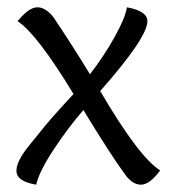

<svg xmlns="http://www.w3.org/2000/svg" viewBox="-20 -495 473 525"><path d="M327 -475Q383 -465 383 -437Q383 -392 254 -246Q360 -65 418 -29Q389 10 365.5 10Q342 10 322 -18Q283 -71 208 -194Q167 -147 127 -86.5Q87 -26 79 10Q25 1 25 -28Q25 -54 58 -95Q91 -136 104.5 -152.5Q118 -169 148.5 -202.5Q179 -236 181 -238Q80 -404 28 -437Q59 -475 82 -475Q105 -475 126 -448Q174 -377 226 -292Q264 -341 293.5 -394Q323 -447 327 -475Z"/></svg>

Font: Overlock
Style: Regular
Weight: 400
Designer: Dario Muhafara
Foundry: Dario Manuel Muhafara
Version: Version 1.001